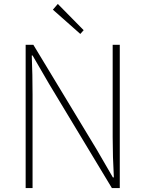

<svg xmlns="http://www.w3.org/2000/svg" viewBox="-20 -953 736 973"><path d="M110 0V-726H149L469 -197L552 -54H557Q554 -107 552.5 -157.5Q551 -208 551 -259V-726H587V0H547L228 -529L145 -672H141Q143 -621 144 -573Q145 -525 145 -473V0ZM387 -781 248 -904 273 -933 404 -800Z"/></svg>

Font: Noto Sans HK Thin
Style: Regular
Weight: 100
Designer: Ryoko NISHIZUKA 西塚涼子 (kana, bopomofo & ideographs); Paul D. Hunt (Latin, Greek & Cyrillic); Sandoll Communications 산돌커뮤니
Foundry: Adobe
Version: Version 2.004-H2;hotconv 1.0.118;makeotfexe 2.5.65603